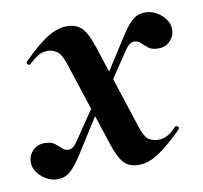

<svg xmlns="http://www.w3.org/2000/svg" viewBox="-65 -453 552 523"><g transform="rotate(-10 211.0 -192.0)"><path d="M280 11Q253 11 238.5 -4.5Q224 -20 211 -60L135 -292Q125 -323 112.5 -330.5Q100 -338 88 -338Q73 -338 61 -330.5Q49 -323 36 -311Q33 -307 28.5 -311.5Q24 -316 28 -319Q65 -357 94.5 -376Q124 -395 151 -395Q177 -395 192 -380Q207 -365 220 -325L296 -92Q306 -61 318 -54Q330 -47 343 -47Q358 -47 370 -54Q382 -61 394 -74Q398 -77 402 -73Q406 -69 402 -65Q365 -28 336 -8.5Q307 11 280 11ZM54 11Q29 11 8 -9Q-13 -29 -9 -55Q-7 -69 5 -80.5Q17 -92 35 -92Q54 -92 63.5 -85Q73 -78 80 -70.5Q87 -63 99 -63Q104 -63 110 -67Q116 -71 124 -83L204 -201L214 -187L135 -62Q116 -31 103 -15.5Q90 0 79.5 5.5Q69 11 54 11ZM219 -184 208 -198 288 -323Q307 -354 319.5 -369Q332 -384 343 -389.5Q354 -395 368 -395Q393 -395 414 -375.5Q435 -356 432 -330Q430 -316 418 -304Q406 -292 387 -292Q369 -292 359.5 -299.5Q350 -307 342.5 -314.5Q335 -322 323 -322Q319 -322 312.5 -318Q306 -314 298 -302Z"/></g></svg>

Font: Cormorant Light
Style: Bold Italic
Weight: 700
Italic angle: -10°
Version: Version 4.000